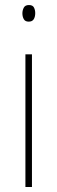

<svg xmlns="http://www.w3.org/2000/svg" viewBox="-20 -743 226 763"><path d="M95 -723Q110 -723 115 -713Q120 -703 120 -691Q120 -676 114 -666.5Q108 -657 94 -657Q80 -657 74.5 -667Q69 -677 69 -690Q69 -702 74.5 -712.5Q80 -723 95 -723ZM107 -527V0H81V-527Z"/></svg>

Font: Noto Sans Telugu Condensed Thin
Style: Regular
Weight: 100
Width: 3
Designer: Jelle Bosma - Monotype Design Team
Foundry: Monotype Imaging Inc.
Version: Version 2.005; ttfautohint (v1.8.4.7-5d5b)